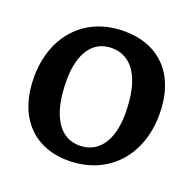

<svg xmlns="http://www.w3.org/2000/svg" viewBox="-119 -775 913 908"><g transform="rotate(20 337.5 -321.0)"><path d="M315 12C513 12 647 -130 647 -341C647 -536 538 -654 357 -654C160 -654 29 -513 29 -304C29 -109 138 12 315 12ZM341 -73C240 -73 179 -167 179 -343C179 -481 235 -559 329 -559C433 -559 494 -465 494 -289C494 -151 436 -73 341 -73Z"/></g></svg>

Font: Alegreya SC
Style: Bold
Weight: 700
Designer: Juan Pablo del Peral
Foundry: Huerta Tipografica
Version: Version 2.007;PS 002.007;hotconv 1.0.88;makeotf.lib2.5.64775